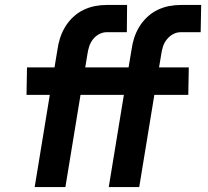

<svg xmlns="http://www.w3.org/2000/svg" viewBox="-20 -755 840 775"><path d="M120 0 181 -372H87L89 -483H200L212 -555Q215 -578 222.5 -601.5Q230 -625 243 -646.5Q256 -668 275 -686Q294 -704 317 -715Q340 -726 363.5 -730.5Q387 -735 411 -735H493L492 -625H410Q395 -625 380 -617Q365 -609 355 -596Q345 -583 340 -567.5Q335 -552 333 -537L324 -483H499L511 -555Q514 -578 521.5 -601.5Q529 -625 542 -646.5Q555 -668 574 -686Q593 -704 616 -715Q639 -726 662.5 -730.5Q686 -735 710 -735H792L790 -625H709Q693 -625 678.5 -617Q664 -609 653.5 -596Q643 -583 638 -567.5Q633 -552 631 -537L622 -483H742L740 -372H603L542 0H419L480 -372H305L244 0Z"/></svg>

Font: Iosevka Aile Extrabold
Style: Italic
Weight: 800
Italic angle: -9°
Designer: Belleve Invis
Foundry: Belleve Invis
Version: Version 31.1.0; ttfautohint (v1.8.4)